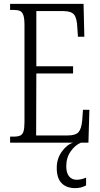

<svg xmlns="http://www.w3.org/2000/svg" viewBox="-20 -734 515 988"><path d="M32 -31H49Q72 -31 84 -36.5Q96 -42 101 -58Q106 -74 106 -107V-604Q106 -638 100.5 -655Q95 -672 83 -677.5Q71 -683 49 -683H32V-714H410L414 -545H381L378 -591Q376 -640 361.5 -658.5Q347 -677 305 -677H167V-393H356V-356H167L166 -37H328Q369 -37 384 -54Q399 -71 403 -114L407 -169H440L435 0H32ZM272 130Q272 83 297.5 47Q323 11 356 0H397Q367 12 344 44.5Q321 77 321 121Q321 156 335.5 173.5Q350 191 374 191Q398 191 423 180V220Q398 234 367 234Q322 234 297 208.5Q272 183 272 130Z"/></svg>

Font: Noto Serif CondLight
Style: Regular
Weight: 300
Width: 3
Designer: Monotype Design Team
Foundry: Monotype Imaging Inc.
Version: Version 1.001